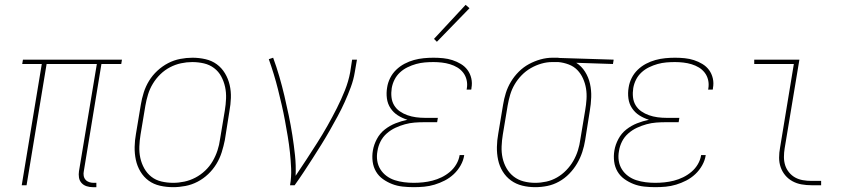

<svg xmlns="http://www.w3.org/2000/svg" viewBox="-20 -767 3540 795"><path d="M364 8Q351 8 338.5 4Q326 0 317.5 -9.5Q309 -19 307 -32Q305 -45 307 -58L381 -502H173L90 0H70L153 -502H72L75 -520H485L482 -502H400L327 -58Q325 -49 326.5 -39.5Q328 -30 334 -23Q340 -16 349 -13Q358 -10 367 -10H379V8Z M697 8Q669 8 642.5 2Q616 -4 595.5 -19Q575 -34 561.5 -56.5Q548 -79 542.5 -105Q537 -131 537.5 -158.5Q538 -186 543 -213L563 -333Q567 -358 575 -383.5Q583 -409 597 -432Q611 -455 631.5 -474Q652 -493 676 -505.5Q700 -518 726 -523Q752 -528 777 -528Q804 -528 830.5 -522Q857 -516 877.5 -501Q898 -486 911.5 -463.5Q925 -441 931 -415Q937 -389 936 -361.5Q935 -334 930 -307L911 -187Q906 -162 898 -136.5Q890 -111 876 -88Q862 -65 842 -46Q822 -27 798 -14.5Q774 -2 748 3Q722 8 697 8ZM697 -10Q720 -10 743.5 -15Q767 -20 789 -31.5Q811 -43 829.5 -60.5Q848 -78 860.5 -99.5Q873 -121 880.5 -144Q888 -167 891 -190L911 -310Q915 -334 916 -359Q917 -384 912 -407Q907 -430 896 -450.5Q885 -471 866.5 -485Q848 -499 824.5 -504.5Q801 -510 776 -510Q753 -510 729.5 -505Q706 -500 684 -488.5Q662 -477 644 -459.5Q626 -442 613 -420.5Q600 -399 593 -376Q586 -353 582 -330L562 -210Q558 -186 557 -161Q556 -136 561 -113Q566 -90 577.5 -69.5Q589 -49 607 -35Q625 -21 648.5 -15.5Q672 -10 697 -10Z M1181 0Q1187 -35 1185.5 -69Q1184 -103 1180.5 -136Q1177 -169 1171.5 -202Q1166 -235 1160 -267.5Q1154 -300 1146.5 -332.5Q1139 -365 1131 -397Q1123 -429 1113.5 -460Q1104 -491 1093 -522L1111 -528Q1125 -490 1136.5 -450.5Q1148 -411 1157.5 -370.5Q1167 -330 1175.5 -289.5Q1184 -249 1190.5 -207.5Q1197 -166 1201.5 -124Q1206 -82 1204 -39Q1227 -73 1249.5 -107.5Q1272 -142 1294 -176.5Q1316 -211 1336 -246.5Q1356 -282 1374.5 -318.5Q1393 -355 1408 -392.5Q1423 -430 1430 -468L1438 -520H1458L1449 -468Q1444 -437 1432.5 -406Q1421 -375 1407.5 -345Q1394 -315 1378 -285.5Q1362 -256 1345.5 -227Q1329 -198 1311 -169Q1293 -140 1275 -112Q1257 -84 1238.5 -56Q1220 -28 1200 0Z M1693 8Q1670 8 1647 5.5Q1624 3 1603.5 -5Q1583 -13 1565.5 -25.5Q1548 -38 1537 -56.5Q1526 -75 1523 -98Q1520 -121 1524 -144Q1528 -168 1540.5 -191.5Q1553 -215 1573.5 -231Q1594 -247 1618 -256.5Q1642 -266 1667 -271Q1645 -278 1627 -289.5Q1609 -301 1597 -319Q1585 -337 1582 -359.5Q1579 -382 1583 -405Q1586 -425 1595.5 -444Q1605 -463 1620.5 -478Q1636 -493 1655 -503Q1674 -513 1694 -518.5Q1714 -524 1734.5 -526Q1755 -528 1775 -528Q1795 -528 1815 -526Q1835 -524 1853.5 -518Q1872 -512 1888.5 -502Q1905 -492 1916 -477Q1927 -462 1931.5 -442.5Q1936 -423 1932 -402Q1932 -401 1932 -399.5Q1932 -398 1931 -396H1912Q1912 -397 1912.5 -398.5Q1913 -400 1913 -401Q1916 -419 1912 -436Q1908 -453 1898 -466Q1888 -479 1874 -487.5Q1860 -496 1843.5 -501Q1827 -506 1809.5 -508Q1792 -510 1775 -510Q1757 -510 1739 -508.5Q1721 -507 1703 -502Q1685 -497 1667.5 -488.5Q1650 -480 1636 -467Q1622 -454 1613.5 -437Q1605 -420 1602 -402Q1599 -383 1601 -364.5Q1603 -346 1612 -331Q1621 -316 1635.5 -306Q1650 -296 1667 -290Q1684 -284 1702.5 -281.5Q1721 -279 1740 -279H1793L1790 -261H1737Q1717 -261 1697 -259.5Q1677 -258 1657 -252.5Q1637 -247 1617.5 -238Q1598 -229 1581.5 -214.5Q1565 -200 1555.5 -181Q1546 -162 1543 -142Q1539 -121 1542 -101.5Q1545 -82 1555 -66Q1565 -50 1580.5 -38.5Q1596 -27 1614.5 -21Q1633 -15 1653 -12.5Q1673 -10 1693 -10Q1712 -10 1731.5 -12Q1751 -14 1770.5 -19Q1790 -24 1808.5 -33Q1827 -42 1843 -55.5Q1859 -69 1869.5 -87Q1880 -105 1883 -124Q1883 -125 1883 -125Q1883 -125 1883 -125H1902Q1902 -125 1902 -124.5Q1902 -124 1902 -124Q1899 -103 1887.5 -82.5Q1876 -62 1859 -46Q1842 -30 1821.5 -19.5Q1801 -9 1779.5 -2.5Q1758 4 1736.5 6Q1715 8 1693 8ZM1789 -594 1777 -606 1908 -747 1924 -733Z M2196 8Q2168 8 2142 1.5Q2116 -5 2095.5 -20Q2075 -35 2061.5 -57Q2048 -79 2042.5 -105Q2037 -131 2037.5 -158.5Q2038 -186 2043 -213L2063 -333Q2067 -358 2074.5 -382Q2082 -406 2095.5 -428.5Q2109 -451 2128 -470Q2147 -489 2170 -501.5Q2193 -514 2218 -521Q2243 -528 2268 -528Q2271 -528 2274.5 -528Q2278 -528 2281 -528Q2285 -528 2289 -528Q2293 -528 2297 -527L2521 -520L2518 -502L2366 -507Q2388 -493 2402.5 -470Q2417 -447 2423 -420Q2429 -393 2428 -364.5Q2427 -336 2422 -307L2403 -187Q2399 -162 2391 -137.5Q2383 -113 2369.5 -90Q2356 -67 2337 -47.5Q2318 -28 2294.5 -15Q2271 -2 2246 3Q2221 8 2196 8ZM2196 -10Q2219 -10 2242 -15Q2265 -20 2286 -32Q2307 -44 2324.5 -62Q2342 -80 2354 -101Q2366 -122 2373 -144.5Q2380 -167 2383 -190L2403 -310Q2407 -333 2408.5 -356Q2410 -379 2406.5 -400.5Q2403 -422 2394 -442Q2385 -462 2370.5 -477Q2356 -492 2335 -500Q2314 -508 2292 -510H2278Q2275 -510 2272 -510Q2269 -510 2266 -510Q2244 -510 2221.5 -503.5Q2199 -497 2178 -485Q2157 -473 2140 -455.5Q2123 -438 2111 -417.5Q2099 -397 2092.5 -375Q2086 -353 2082 -330L2062 -210Q2058 -186 2057 -161Q2056 -136 2061 -113Q2066 -90 2077.5 -70Q2089 -50 2107 -36Q2125 -22 2148 -16Q2171 -10 2196 -10Z M2693 8Q2670 8 2647 5.5Q2624 3 2603.5 -5Q2583 -13 2565.5 -25.5Q2548 -38 2537 -56.5Q2526 -75 2523 -98Q2520 -121 2524 -144Q2528 -168 2540.5 -191.5Q2553 -215 2573.5 -231Q2594 -247 2618 -256.5Q2642 -266 2667 -271Q2645 -278 2627 -289.5Q2609 -301 2597 -319Q2585 -337 2582 -359.5Q2579 -382 2583 -405Q2586 -425 2595.5 -444Q2605 -463 2620.5 -478Q2636 -493 2655 -503Q2674 -513 2694 -518.5Q2714 -524 2734.5 -526Q2755 -528 2775 -528Q2795 -528 2815 -526Q2835 -524 2853.5 -518Q2872 -512 2888.5 -502Q2905 -492 2916 -477Q2927 -462 2931.5 -442.5Q2936 -423 2932 -402Q2932 -401 2932 -399.5Q2932 -398 2931 -396H2912Q2912 -397 2912.5 -398.5Q2913 -400 2913 -401Q2916 -419 2912 -436Q2908 -453 2898 -466Q2888 -479 2874 -487.5Q2860 -496 2843.5 -501Q2827 -506 2809.5 -508Q2792 -510 2775 -510Q2757 -510 2739 -508.5Q2721 -507 2703 -502Q2685 -497 2667.5 -488.5Q2650 -480 2636 -467Q2622 -454 2613.5 -437Q2605 -420 2602 -402Q2599 -383 2601 -364.5Q2603 -346 2612 -331Q2621 -316 2635.5 -306Q2650 -296 2667 -290Q2684 -284 2702.5 -281.5Q2721 -279 2740 -279H2793L2790 -261H2737Q2717 -261 2697 -259.5Q2677 -258 2657 -252.5Q2637 -247 2617.5 -238Q2598 -229 2581.5 -214.5Q2565 -200 2555.5 -181Q2546 -162 2543 -142Q2539 -121 2542 -101.5Q2545 -82 2555 -66Q2565 -50 2580.5 -38.5Q2596 -27 2614.5 -21Q2633 -15 2653 -12.5Q2673 -10 2693 -10Q2712 -10 2731.5 -12Q2751 -14 2770.5 -19Q2790 -24 2808.5 -33Q2827 -42 2843 -55.5Q2859 -69 2869.5 -87Q2880 -105 2883 -124Q2883 -125 2883 -125Q2883 -125 2883 -125H2902Q2902 -125 2902 -124.5Q2902 -124 2902 -124Q2899 -103 2887.5 -82.5Q2876 -62 2859 -46Q2842 -30 2821.5 -19.5Q2801 -9 2779.5 -2.5Q2758 4 2736.5 6Q2715 8 2693 8Z M3340 0Q3319 0 3299 -3.5Q3279 -7 3261.5 -16.5Q3244 -26 3231.5 -41Q3219 -56 3212.5 -74.5Q3206 -93 3206 -114Q3206 -135 3210 -156L3267 -502H3103V-520H3290L3229 -153Q3226 -135 3226 -117Q3226 -99 3231 -83Q3236 -67 3247 -53.5Q3258 -40 3272.5 -32Q3287 -24 3304.5 -21Q3322 -18 3340 -18H3380V0Z"/></svg>

Font: Iosevka SS04 Thin Oblique
Style: Regular
Weight: 100
Italic angle: -9°
Monospace: yes
Designer: Belleve Invis
Foundry: Belleve Invis
Version: Version 19.0.0; ttfautohint (v1.8.4)